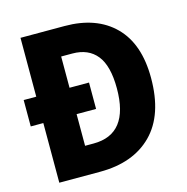

<svg xmlns="http://www.w3.org/2000/svg" viewBox="-105 -814 888 914"><g transform="rotate(-15 338.5 -357.0)"><path d="M293 -714Q450 -714 538.5 -625.5Q627 -537 627 -369Q627 -187 534 -93.5Q441 0 277 0H76V-294H14V-424H76V-714ZM295 -578H240V-424H336V-294H240V-138H282Q457 -138 457 -363Q457 -474 415.5 -526Q374 -578 295 -578Z"/></g></svg>

Font: Noto Sans Ethiopic SemiCondensed ExtraBold
Style: Regular
Weight: 800
Width: 4
Designer: Monotype Design Team
Foundry: Monotype Imaging Inc.
Version: Version 2.102; ttfautohint (v1.8.4.7-5d5b)